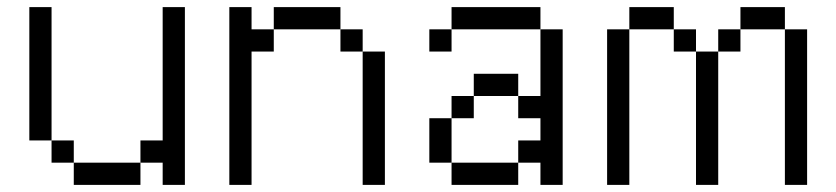

<svg xmlns="http://www.w3.org/2000/svg" viewBox="-20 -520 2352 540"><path d="M125 -500V-125H62.5V-500ZM125 -125H187.5V-62.5H125ZM187.5 -62.5H375V0H187.5ZM375 -125H437.5V-500H500V0H437.5V-62.5H375Z M687.5 -500V-437.5H750V-375H687.5V0H625V-500ZM750 -500H937.5V-437.5H750ZM937.5 -437.5H1000V-375H937.5ZM1000 -375H1062.5V0H1000Z M1187.5 -437.5H1250V-375H1187.5ZM1187.5 -187.5H1250V-62.5H1187.5ZM1250 -62.5H1437.5V0H1250ZM1250 -250H1312.5V-187.5H1250ZM1250 -500H1500V-437.5H1250ZM1312.5 -312.5H1437.5V-250H1312.5ZM1437.5 -125H1500V-187.5H1437.5V-250H1500V-437.5H1562.5V0H1500V-62.5H1437.5Z M1687.5 -437.5H1750V0H1687.5ZM1750 -500H1875V-437.5H1750ZM1875 -437.5H1937.5V-375H1875ZM1937.5 -375H2000V0H1937.5ZM2000 -437.5H2062.5V-375H2000ZM2062.5 -500H2187.5V-437.5H2062.5ZM2187.5 -437.5H2250V0H2187.5Z"/></svg>

Font: 寒蝉点阵体 16px
Style: Regular
Weight: 400
Designer: Designed by Warren2060
Foundry: ChillType
Version: Version 1.000